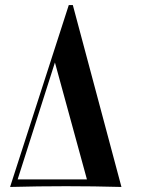

<svg xmlns="http://www.w3.org/2000/svg" viewBox="-20 -742 601 762"><path d="M269 -722 462 0Q353 -3 242 -3Q131 -3 20 0L253 -722ZM198 -494 50 -30H325Z"/></svg>

Font: Playfair Display SemiBold
Style: Italic
Weight: 600
Italic angle: -14°
Designer: Claus Eggers Sørensen
Foundry: Claus Eggers Sørensen
Version: Version 1.203